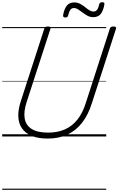

<svg xmlns="http://www.w3.org/2000/svg" viewBox="-20 -1241 1076 1746"><path d="M414 19Q326 19 268 -5.5Q210 -30 179.5 -74.5Q149 -119 146.5 -180.5Q144 -242 168 -317L383 -981Q386 -991 393 -995.5Q400 -1000 416 -1000Q430 -1000 436.5 -995.5Q443 -991 439 -980L222 -312Q194 -226 204.5 -164Q215 -102 267.5 -68.5Q320 -35 417 -35Q504 -35 570.5 -64.5Q637 -94 684.5 -154Q732 -214 760 -304L979 -981Q983 -991 989.5 -995.5Q996 -1000 1012 -1000Q1041 -1000 1035 -980L815 -301Q781 -194 725 -123Q669 -52 591.5 -16.5Q514 19 414 19ZM573 -1082Q551 -1082 554 -1104Q564 -1161 588 -1190Q612 -1219 654 -1219Q684 -1219 708 -1206.5Q732 -1194 752 -1177.5Q772 -1161 791.5 -1148.5Q811 -1136 832 -1136Q850 -1136 862.5 -1151.5Q875 -1167 882 -1201Q886 -1221 910 -1221Q922 -1221 926.5 -1216Q931 -1211 929 -1200Q919 -1142 895.5 -1113.5Q872 -1085 828 -1085Q799 -1085 775.5 -1098Q752 -1111 731 -1127Q710 -1143 690.5 -1155.5Q671 -1168 651 -1168Q632 -1168 620 -1152Q608 -1136 600 -1102Q598 -1092 592 -1087Q586 -1082 573 -1082ZM0 475H946V485H0ZM0 -20H946V0H0ZM0 -505H946V-500H0ZM0 -995H946V-985H0Z"/></svg>

Font: Playwrite SK Guides
Style: Regular
Weight: 400
Designer: Veronika Burian, José Scaglione
Foundry: TypeTogether
Version: Version 1.003